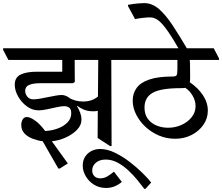

<svg xmlns="http://www.w3.org/2000/svg" viewBox="-48 -931 1431 1237"><path d="M337 155H328L227 -21Q195 -25 163 -37Q131 -49 110 -71Q89 -93 89 -126Q89 -146 98 -161.5Q107 -177 125 -177Q145 -177 177 -155Q209 -133 243 -87Q285 -89 323.5 -103Q362 -117 386.5 -142Q411 -167 411 -201Q411 -229 397 -238Q383 -247 366 -247Q348 -247 318 -240.5Q288 -234 256 -227Q224 -220 201 -220Q159 -220 124 -246.5Q89 -273 68 -311Q47 -349 47 -385Q47 -432 84.5 -450.5Q122 -469 191 -469H353V-545H6L-28 -610V-620H752L786 -555V-545H669L671 10H661L581 -42L582 -217Q575 -215 566.5 -214.5Q558 -214 551 -214Q517 -214 491.5 -225Q466 -236 450 -249L448 -247Q461 -226 469 -203.5Q477 -181 477 -162Q477 -124 447.5 -94Q418 -64 374 -44.5Q330 -25 286 -21L389 122ZM405 -296Q419 -289 439.5 -283Q460 -277 488 -277Q544 -277 583 -309L585 -545H433Q433 -509 433.5 -471Q434 -433 434 -403L422 -395H218Q174 -395 151.5 -388Q129 -381 121.5 -370Q114 -359 114 -346Q114 -327 127.5 -309Q141 -291 169 -291Q183 -291 207.5 -295Q232 -299 259.5 -305Q287 -311 311.5 -315Q336 -319 349 -319Q363 -319 377.5 -313Q392 -307 405 -296Z M882 286Q864 262 838 230Q812 198 779.5 167.5Q747 137 710 117Q673 97 633 97Q593 97 569.5 117.5Q546 138 546 167Q546 190 560 204Q574 218 598 218Q623 218 645 204.5Q667 191 686 175L737 241Q716 259 690.5 269.5Q665 280 635 280Q592 280 558 259Q524 238 504.5 204.5Q485 171 485 136Q485 89 517 59Q549 29 598 29Q643 29 692.5 53Q742 77 788 112.5Q834 148 870.5 184Q907 220 926 245L889 286Z M1080 -37Q1024 -37 974.5 -58.5Q925 -80 887.5 -115.5Q850 -151 828.5 -194.5Q807 -238 807 -283Q807 -329 832 -364Q857 -399 913.5 -418.5Q970 -438 1063 -438Q1083 -438 1089 -445Q1095 -452 1095 -485V-545H764L730 -610V-620H1329L1363 -555V-545H1175Q1175 -541 1175 -536.5Q1175 -532 1176 -527Q1176 -511 1176.5 -489.5Q1177 -468 1177 -438Q1177 -414 1175 -401Q1228 -365 1259.5 -317.5Q1291 -270 1291 -218Q1291 -168 1262.5 -127Q1234 -86 1186.5 -61.5Q1139 -37 1080 -37ZM1146 -365Q1135 -363 1116 -363Q988 -363 935.5 -333Q883 -303 883 -238Q883 -195 904 -166Q925 -137 960 -122.5Q995 -108 1035 -108Q1081 -108 1121 -126Q1161 -144 1186.5 -175.5Q1212 -207 1212 -247Q1212 -282 1193 -314.5Q1174 -347 1146 -365Z M776 -893 777 -900Q816 -907 844 -909Q872 -911 881 -911Q932 -911 976 -873Q1020 -835 1065 -766.5Q1110 -698 1163 -608H1109Q1061 -691 1028.5 -736.5Q996 -782 971 -800.5Q946 -819 918 -819Q902 -819 873.5 -816Q845 -813 822 -808Z"/></svg>

Font: Tiro Devanagari Marathi
Style: Regular
Weight: 400
Designer: Devanagari: John Hudson & Fiona Ross. Latin: John Hudson.
Foundry: Tiro Typeworks Ltd.
Version: Version 1.52